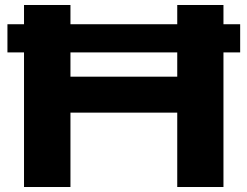

<svg xmlns="http://www.w3.org/2000/svg" viewBox="-20 -749 991 769"><path d="M76.2 0V-539.1H9.8V-651.9H76.2V-729H262.2V-651.9H689.9V-729H875V-651.9H941.9V-539.1H875V0H689.9V-297.9H262.2V0ZM262.2 -441.9H689.9V-539.1H262.2Z"/></svg>

Font: Hubot Sans Expanded
Style: Bold
Weight: 700
Width: 7
Designer: Deni Anggara
Foundry: GitHub
Version: Version 1.001;gftools[0.9.31]